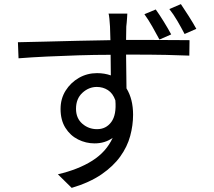

<svg xmlns="http://www.w3.org/2000/svg" viewBox="-20 -847 1040 932"><path d="M736 -801Q754 -776 775 -742Q796 -708 811 -680L754 -655Q738 -685 719 -718.5Q700 -752 681 -778ZM858 -827Q875 -802 896 -769Q917 -736 933 -707L876 -682Q860 -713 841 -745.5Q822 -778 802 -803ZM540 -360Q528 -394 504 -409.5Q480 -425 450 -425Q411 -425 380 -396.5Q349 -368 349 -319Q349 -273 379.5 -246.5Q410 -220 451 -220Q495 -220 520.5 -255Q546 -290 540 -360ZM67 -642Q123 -643 199.5 -645Q276 -647 359 -649Q442 -651 516 -652L514 -718Q513 -738 511 -756.5Q509 -775 507 -781H598Q598 -776 597 -763Q596 -750 595 -737Q594 -724 593 -718L592 -653H607Q669 -653 727 -653Q785 -653 831 -652.5Q877 -652 900 -652L899 -577Q857 -579 786.5 -580.5Q716 -582 606 -582H592L594 -418Q626 -366 626 -290Q626 -239 612 -187Q598 -135 564 -87.5Q530 -40 472.5 -0.5Q415 39 328 65L261 -1Q360 -24 428 -67Q496 -110 527 -178Q490 -151 439 -151Q397 -151 359 -170Q321 -189 297.5 -226.5Q274 -264 274 -318Q274 -368 298.5 -407Q323 -446 363 -469Q403 -492 451 -492Q487 -492 518 -481L517 -581Q441 -581 361.5 -578.5Q282 -576 207.5 -572.5Q133 -569 70 -564Z"/></svg>

Font: Go Noto Kurrent-Regular
Style: Regular
Weight: 400
Designer: Monotype Design Team
Foundry: Monotype Imaging Inc.
Version: Version 2.012; ttfautohint (v1.8.4.7-5d5b)